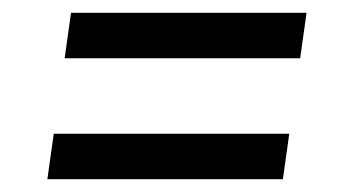

<svg xmlns="http://www.w3.org/2000/svg" viewBox="-20 -481 534 300"><path d="M91 -461H459L449 -390H81ZM64 -272H432L422 -201H54Z"/></svg>

Font: Fira Sans Book
Style: Italic
Weight: 350
Italic angle: -8°
Designer: bBox Type GmbH & Carrois Corporate GbR & Edenspiekermann AG
Foundry: bBox Type GmbH & Carrois Corporate GbR & Edenspiekermann AG
Version: Version 4.301